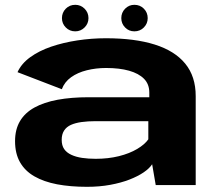

<svg xmlns="http://www.w3.org/2000/svg" viewBox="-20 -750 885 778"><path d="M332.5 7Q383 7 426.5 -1Q470 -9 504.2 -22.2Q538.5 -35.5 562 -51.5Q585.5 -67.5 596.5 -84.5L611 0H773V-360.5Q773 -440.5 730.5 -492.2Q688 -544 607 -569.5Q526 -595 409 -595Q350 -595 293 -586.2Q236 -577.5 187 -560.8Q138 -544 102.2 -518Q66.5 -492 51 -457.5L230.5 -388.5Q241.5 -418 268 -437Q294.5 -456 331.5 -465.2Q368.5 -474.5 410 -474.5Q464 -474.5 503 -463.5Q542 -452.5 563.5 -430.8Q585 -409 585 -375V-356H340Q269 -356 213.5 -345.8Q158 -335.5 119.5 -314.2Q81 -293 61 -259.2Q41 -225.5 41 -178Q41 -128 61 -92.8Q81 -57.5 119.2 -35.5Q157.5 -13.5 211.2 -3.2Q265 7 332.5 7ZM368 -106.5Q338 -106.5 312.8 -110.2Q287.5 -114 268.8 -122.8Q250 -131.5 240 -146Q230 -160.5 230 -183.5Q230 -206 239.8 -221Q249.5 -236 267.5 -244Q285.5 -252 310.8 -255.5Q336 -259 367 -259H581V-185.5Q567 -165 536 -146.5Q505 -128 461.8 -117.2Q418.5 -106.5 368 -106.5ZM285 -623Q307 -623 322.8 -638.8Q338.5 -654.5 338.5 -676.5Q338.5 -699 322.8 -714.8Q307 -730.5 285 -730.5Q262 -730.5 246.5 -714.8Q231 -699 231 -676.5Q231 -654.5 246.5 -638.8Q262 -623 285 -623ZM524.5 -623Q547.5 -623 563 -638.8Q578.5 -654.5 578.5 -676.5Q578.5 -699 563 -714.8Q547.5 -730.5 524.5 -730.5Q502.5 -730.5 487 -714.8Q471.5 -699 471.5 -676.5Q471.5 -654.5 486.8 -638.8Q502 -623 524.5 -623Z"/></svg>

Font: Anybody Expanded
Style: Bold
Weight: 700
Width: 7
Designer: Tyler Finck
Foundry: Etcetera Type Company
Version: Version 1.113;gftools[0.9.25]